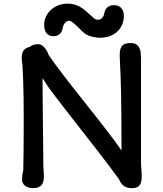

<svg xmlns="http://www.w3.org/2000/svg" viewBox="-20 -1001 882 1036"><path d="M97.2 0ZM99.1 -31.2Q99.1 -51.8 102.1 -65.9Q105 -80.1 105.5 -79.1Q106.4 -132.3 107.2 -187Q107.9 -241.7 107.9 -302.7Q107.9 -341.3 107.9 -386.5Q107.9 -431.6 107.2 -477.8Q106.4 -523.9 105 -568.6Q103.5 -613.3 101.1 -651.4Q99.1 -662.6 98.1 -671.6Q97.2 -680.7 97.2 -690.9Q97.2 -714.8 107.4 -728.8Q117.7 -742.7 140.6 -748Q150.4 -756.3 162.4 -759.5Q174.3 -762.7 185.5 -762.7Q197.3 -762.7 206.8 -755.9Q216.3 -749 223.6 -739.7Q231 -730.5 235.8 -720.5Q240.7 -710.4 242.7 -704.1Q257.8 -681.6 279.1 -652.8Q300.3 -624 325.4 -591.1Q350.6 -558.1 378.9 -522.2Q407.2 -486.3 436.3 -449.7Q465.3 -413.1 494.1 -376.7Q522.9 -340.3 548.8 -306.6Q574.7 -272.9 597.2 -242.9Q619.6 -212.9 635.7 -189Q635.7 -293.5 635 -368.9Q634.3 -444.3 633.3 -497.3Q632.3 -550.3 630.9 -584.5Q629.4 -618.7 628.4 -641.1Q627.4 -663.6 626.7 -678Q626 -692.4 626 -705.6Q626 -725.1 630.1 -737.5Q634.3 -750 641.8 -756.8Q649.4 -763.7 660.6 -766.1Q671.9 -768.6 686.5 -768.6Q705.6 -768.6 716.3 -760.7Q727.1 -752.9 732.7 -741Q738.3 -729 739.5 -714.1Q740.7 -699.2 740.7 -685.1V-125Q740.7 -107.4 742.7 -89.6Q744.6 -71.8 744.6 -51.8Q744.6 -32.7 741.7 -20.3Q738.8 -7.8 732.2 0Q725.6 7.8 715.1 11Q704.6 14.2 689.9 14.2Q662.6 14.2 646.2 0.5Q629.9 -13.2 623 -32.7Q576.7 -96.2 529.1 -158Q481.4 -219.7 433.1 -281.5Q384.8 -343.3 335.9 -406Q287.1 -468.8 238.8 -533.7L209.5 -579.6Q210 -504.9 210.4 -446.5Q210.9 -388.2 211.4 -342.5Q211.9 -296.9 212.4 -262Q212.9 -227.1 213.1 -199.5Q213.4 -171.9 213.6 -149.2Q213.9 -126.5 213.9 -105Q214.4 -92.3 215.6 -77.9Q216.8 -63.5 216.8 -49.8Q216.8 -37.1 214.6 -25.4Q212.4 -13.7 206.1 -4.9Q199.7 3.9 188.2 9Q176.8 14.2 158.2 14.2Q133.3 14.2 116.2 2Q99.1 -10.3 99.1 -31.2ZM267.6 -805.7Q244.1 -805.7 231.2 -821.8Q218.3 -837.9 218.3 -867.2Q218.3 -890.6 228 -911.4Q237.8 -932.1 254.9 -947.8Q272 -963.4 295.4 -972.4Q318.8 -981.4 346.2 -981.4Q365.7 -981.4 381.8 -976.6Q397.9 -971.7 411.9 -963.9Q425.8 -956.1 437.5 -946.3Q449.2 -936.5 459.5 -927.2Q474.1 -913.6 484.9 -904.1Q495.6 -894.5 508.8 -894.5Q520 -894.5 529.3 -902.8Q538.6 -911.1 541 -922.4Q542.5 -930.7 545.4 -939.7Q548.3 -948.7 554.2 -956.1Q560.1 -963.4 569.8 -968.3Q579.6 -973.1 595.2 -973.1Q606 -973.1 615.5 -970Q625 -966.8 632.3 -959.7Q639.6 -952.6 644 -941.4Q648.4 -930.2 648.4 -914.1Q648.4 -893.1 640.6 -872.1Q632.8 -851.1 616.9 -834.5Q601.1 -817.9 576.4 -807.6Q551.8 -797.4 518.1 -797.4Q508.8 -797.4 498.5 -798.8Q488.3 -800.3 478.3 -802.7Q468.3 -805.2 459.7 -808.3Q451.2 -811.5 444.8 -815.4Q434.6 -821.3 422.4 -833.3Q410.2 -845.2 397.7 -857.7Q385.3 -870.1 373.3 -879.4Q361.3 -888.7 351.1 -888.7Q345.2 -888.7 339.8 -885.3Q334.5 -881.8 330.1 -876.5Q325.7 -871.1 322.8 -864.5Q319.8 -857.9 318.8 -852.1Q317.4 -843.3 314.2 -835Q311 -826.7 304.9 -820.1Q298.8 -813.5 289.8 -809.6Q280.8 -805.7 267.6 -805.7Z"/></svg>

Font: Autour One
Style: Regular
Weight: 400
Version: Version 1.007; ttfautohint (v0.92) -l 24 -r 24 -G 200 -x 7 -